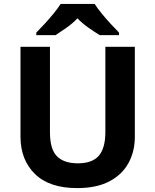

<svg xmlns="http://www.w3.org/2000/svg" viewBox="-20 -954 796 984"><path d="M671 -252Q671 -178 638.5 -118.5Q606 -59 540.5 -24.5Q475 10 375 10Q233 10 159 -62.5Q85 -135 85 -254V-714H236V-277Q236 -189 272 -153Q308 -117 379 -117Q453 -117 486.5 -156Q520 -195 520 -278V-714H671ZM465 -934Q479 -912 501.5 -884.5Q524 -857 548 -831Q572 -805 590 -787V-774H491Q465 -790 434 -811.5Q403 -833 377 -860Q351 -833 321 -812Q291 -791 265 -774H166V-787Q185 -806 208.5 -831.5Q232 -857 254.5 -884.5Q277 -912 291 -934Z"/></svg>

Font: Noto Sans Devanagari UI
Style: Bold
Weight: 700
Designer: Jelle Bosma - Monotype Design Team
Foundry: Monotype Imaging Inc.
Version: Version 2.004; ttfautohint (v1.8.4.7-5d5b)